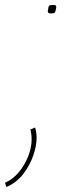

<svg xmlns="http://www.w3.org/2000/svg" viewBox="-81 -550 279 771"><path d="M41 -30 60 -38Q66 -18 66 4Q66 35 52.5 74.5Q39 114 12.5 148.5Q-14 183 -55 201L-61 184Q-29 170 -5 141Q19 112 32.5 77Q46 42 46 10Q46 -11 41 -30ZM111 -506Q113 -523 116 -526.5Q119 -530 132 -530Q139 -530 142 -528.5Q145 -527 145 -520Q142 -503 139 -499.5Q136 -496 123 -496Q110 -496 111 -506Z"/></svg>

Font: Georama Extended Thin
Style: Italic
Weight: 100
Width: 7
Italic angle: -9°
Designer: Jean-Baptiste Levee
Foundry: Production Type
Version: Version 1.000